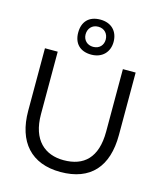

<svg xmlns="http://www.w3.org/2000/svg" viewBox="-117 -859 810 959"><g transform="rotate(15 288.5 -379.5)"><path d="M286 14C441 14 521 -76 521 -240V-563H455V-240C455 -104 390 -47 286 -47C190 -47 118 -105 118 -240V-563H52V-240C52 -79 135 14 286 14ZM283 -592C340 -592 375 -630 375 -682C375 -737 340 -773 283 -773C223 -773 192 -737 192 -682C192 -627 224 -592 283 -592ZM282 -632C251 -632 230 -654 230 -683C230 -712 249 -736 282 -736C315 -736 334 -712 334 -683C334 -655 315 -632 282 -632Z"/></g></svg>

Font: OSH Darker Grotesque Medium
Style: Regular
Weight: 500
Designer: Gabriel Lam
Foundry: TypeRant
Version: Version 1.000;Glyphs 3.1.1 (3148)